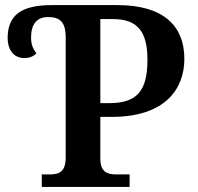

<svg xmlns="http://www.w3.org/2000/svg" viewBox="-20 -734 777 754"><path d="M144 0H489V-49H438C404 -49 374 -56 374 -111V-275H419C628 -275 704 -384 704 -503C704 -634 620 -714 441 -714H184C64 -714 10 -675 10 -584C10 -545 29 -506 76 -506C97 -506 111 -513 123 -524C109 -543 102 -560 102 -587C102 -638 124 -667 168 -667C214 -667 238 -650 238 -586V-116C238 -57 210 -49 175 -49H144ZM409 -329H374V-659H424C522 -659 559 -608 559 -499C559 -376 517 -329 409 -329Z"/></svg>

Font: Noto Serif SemiBold
Style: Regular
Weight: 600
Designer: Monotype Design Team
Foundry: Monotype Imaging Inc.
Version: Version 2.013